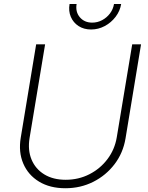

<svg xmlns="http://www.w3.org/2000/svg" viewBox="-20 -955 758 985"><path d="M315.4 10.7Q236.3 10.7 180.4 -23.2Q124.5 -57.1 99.4 -116Q74.2 -174.8 86.4 -248.5L165.5 -727.5H211.4L131.8 -247.6Q121.6 -185.1 141.8 -136.5Q162.1 -87.9 207.3 -60.3Q252.4 -32.7 316.9 -32.7Q383.3 -32.7 439 -61.3Q494.6 -89.8 531.7 -139.2Q568.8 -188.5 579.1 -251L658.2 -727.5H703.6L624 -245.1Q611.8 -170.9 567.9 -113Q523.9 -55.2 458.5 -22.2Q393.1 10.7 315.4 10.7ZM447.3 -803.7Q410.2 -803.7 383.1 -821.3Q356 -838.9 343.3 -868.7Q330.6 -898.4 336.9 -934.6H373Q366.2 -894 389.6 -866.5Q413.1 -838.9 453.1 -838.9Q480 -838.9 503.9 -851.6Q527.8 -864.3 544.2 -886Q560.5 -907.7 564.9 -934.6H601.6Q595.7 -898.4 573 -868.7Q550.3 -838.9 517.3 -821.3Q484.4 -803.7 447.3 -803.7Z"/></svg>

Font: Inter 17pt ExtraLight
Style: Italic
Weight: 250
Italic angle: -9.3988°
Version: Version 4.001;git-66647c0bb